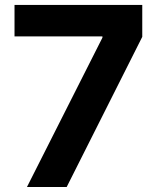

<svg xmlns="http://www.w3.org/2000/svg" viewBox="-20 -747 635 767"><path d="M87.7 0 389.2 -596.6V-601.6H38V-727.3H548.3V-599.8L246.4 0Z"/></svg>

Font: Inter UI
Style: Bold
Weight: 700
Designer: Rasmus Andersson
Foundry: rsms
Version: 3.2;8d6f07862